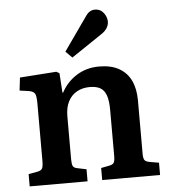

<svg xmlns="http://www.w3.org/2000/svg" viewBox="-55 -839 789 889"><g transform="rotate(-5 339.5 -394.5)"><path d="M47 0V-57L90 -65Q106 -68 111 -77.5Q116 -87 116 -113V-379Q116 -413 110 -424.5Q104 -436 82 -440L39 -446L46 -506L216 -518L230 -510L236 -419H239Q265 -468 311 -496.5Q357 -525 415 -525Q471 -525 508 -504Q545 -483 563 -444.5Q581 -406 581 -353V-105Q581 -83 587 -75Q593 -67 612 -64L653 -57V0H384V-56L420 -63Q438 -66 443.5 -74.5Q449 -83 449 -105V-320Q449 -362 440.5 -387Q432 -412 413.5 -423Q395 -434 364 -434Q330 -434 304 -419.5Q278 -405 263.5 -377Q249 -349 249 -307V-108Q249 -86 253.5 -77Q258 -68 273 -65L316 -56V0ZM296 -577 266 -607 373 -759Q384 -776 395 -782.5Q406 -789 418 -789Q437 -789 449 -779.5Q461 -770 467.5 -756Q474 -742 474 -729Q474 -713 465 -698.5Q456 -684 437 -672Z"/></g></svg>

Font: Literata 18pt SemiBold
Style: Regular
Weight: 600
Designer: Latin by Veronika Burian and Jose Scaglione. Greek by Irene Vlachou. Cyrillic by Vera Evstafieva.
Foundry: TypeTogether
Version: Version 3.103;gftools[0.9.29]